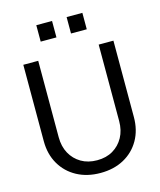

<svg xmlns="http://www.w3.org/2000/svg" viewBox="-131 -990 912 1095"><g transform="rotate(-15 325.0 -442.5)"><path d="M326 12Q247 12 187 -20.5Q127 -53 93 -111.5Q59 -170 59 -247V-698H147V-247Q147 -192 169.5 -151Q192 -110 232 -86.5Q272 -63 326 -63Q380 -63 419.5 -86.5Q459 -110 481.5 -151Q504 -192 504 -247V-698H591V-247Q591 -170 557.5 -111.5Q524 -53 464.5 -20.5Q405 12 326 12ZM368 -800V-897H461V-800ZM189 -800V-897H282V-800Z"/></g></svg>

Font: Azeret Mono Light
Style: Regular
Weight: 300
Designer: Martin Vácha
Foundry: Displaay
Version: Version 1.002